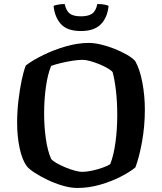

<svg xmlns="http://www.w3.org/2000/svg" viewBox="-20 -933 804 953"><path d="M364 0Q330 0 291 -11.5Q252 -23 215.5 -40.5Q179 -58 151.5 -76Q124 -94 113 -108Q90 -139 77.5 -197.5Q65 -256 65 -324Q65 -380 71.5 -434.5Q78 -489 87.5 -534.5Q97 -580 108 -608Q142 -634 195 -660Q248 -686 307.5 -703Q367 -720 421 -720Q447 -720 481 -712Q515 -704 549 -690.5Q583 -677 610.5 -661Q638 -645 651 -630Q674 -590 686.5 -524Q699 -458 699 -389Q699 -307 685 -229.5Q671 -152 652 -102Q627 -81 581 -57Q535 -33 478 -16.5Q421 0 364 0ZM387 -80Q409 -80 437 -86Q465 -92 490 -101Q515 -110 527 -118Q544 -160 553 -225.5Q562 -291 562 -363Q562 -427 555.5 -483Q549 -539 539 -575Q533 -583 515.5 -593.5Q498 -604 475 -613.5Q452 -623 429 -629.5Q406 -636 390 -636Q369 -636 340 -631.5Q311 -627 282 -620Q253 -613 234 -606Q217 -566 208 -502.5Q199 -439 199 -368Q199 -306 207.5 -245Q216 -184 234 -144Q242 -134 261.5 -123Q281 -112 305 -102Q329 -92 351.5 -86Q374 -80 387 -80ZM382 -779Q313 -779 282 -814Q251 -849 246 -904Q253 -907 268 -910Q283 -913 301 -913Q309 -878 327 -865Q345 -852 382 -852Q418 -852 437 -865Q456 -878 463 -913Q485 -913 499 -910Q513 -907 519 -904Q513 -845 480 -812Q447 -779 382 -779Z"/></svg>

Font: Texturina SemiBold
Style: Regular
Weight: 600
Designer: Guillermo Torres Carreño
Foundry: Omnibus-Type
Version: Version 1.002; ttfautohint (v1.8.3)